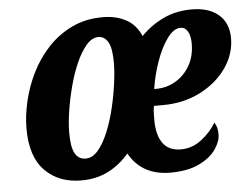

<svg xmlns="http://www.w3.org/2000/svg" viewBox="-44 -600 860 664"><g transform="rotate(-5 385.5 -268.0)"><path d="M213 10Q135 10 87 -38.5Q39 -87 39 -185Q39 -229 50.5 -279Q62 -329 85.5 -376.5Q109 -424 144.5 -462Q180 -500 227.5 -523Q275 -546 335 -546Q381 -546 415.5 -527.5Q450 -509 467 -469Q501 -504 545 -525Q589 -546 644 -546Q703 -546 737 -517Q771 -488 771 -435Q771 -380 737.5 -332Q704 -284 646 -254.5Q588 -225 516 -225Q508 -225 501.5 -225Q495 -225 485 -225Q483 -215 482.5 -203.5Q482 -192 482 -177Q482 -124 502.5 -95.5Q523 -67 565 -67Q605 -67 637.5 -92.5Q670 -118 688 -149Q699 -134 699 -108Q699 -83 680 -55.5Q661 -28 621.5 -9Q582 10 522 10Q423 10 379 -69Q349 -33 307.5 -11.5Q266 10 213 10ZM498 -283Q535 -283 566 -301.5Q597 -320 615.5 -352.5Q634 -385 634 -429Q634 -455 625 -470.5Q616 -486 600 -486Q576 -486 553.5 -455Q531 -424 514.5 -377Q498 -330 491 -283ZM234 -64Q258 -64 277.5 -87Q297 -110 312.5 -147.5Q328 -185 338.5 -229Q349 -273 354.5 -314.5Q360 -356 360 -386Q360 -437 347.5 -458Q335 -479 314 -479Q292 -479 272.5 -456.5Q253 -434 237 -398Q221 -362 209.5 -318.5Q198 -275 191.5 -233Q185 -191 185 -157Q185 -107 197.5 -85.5Q210 -64 234 -64Z"/></g></svg>

Font: Noto Serif ExtraCondensed ExtraBold
Style: Italic
Weight: 800
Width: 2
Italic angle: -12°
Designer: Monotype Design Team
Foundry: Monotype Imaging Inc.
Version: Version 2.013